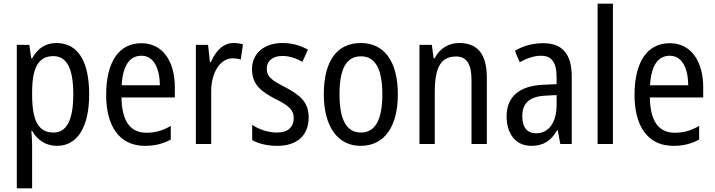

<svg xmlns="http://www.w3.org/2000/svg" viewBox="-20 -780 3872 1040"><path d="M286 -547C226 -547 184 -518 154 -464H149L139 -537H71V240H154V6C154 -16 152 -44 150 -71H154C181 -22 228 10 289 10C398 10 463 -90 463 -269C463 -454 398 -547 286 -547ZM269 -476C345 -476 377 -403 377 -269C377 -134 343 -62 270 -62C187 -62 154 -128 154 -266V-285C155 -415 189 -476 269 -476Z M746 -546C624 -546 555 -445 555 -265C555 -102 623 10 765 10C819 10 862 -1 905 -24V-98C861 -72 820 -61 773 -61C685 -61 640 -125 638 -252H927V-308C927 -444 864 -546 746 -546ZM746 -478C815 -478 845 -407 846 -318H639C645 -425 682 -478 746 -478Z M1245 -547C1189 -547 1148 -504 1122 -443H1117L1107 -537H1041V0H1124V-282C1123 -388 1174 -464 1239 -464C1255 -464 1271 -462 1284 -457L1296 -540C1279 -545 1261 -547 1245 -547Z M1652 -145C1652 -228 1603 -266 1526 -307C1451 -345 1425 -365 1425 -408C1425 -450 1457 -477 1510 -477C1548 -477 1585 -464 1618 -445L1648 -511C1607 -534 1562 -547 1511 -547C1412 -547 1345 -492 1345 -405C1345 -321 1396 -283 1474 -243C1547 -207 1571 -182 1571 -141C1571 -92 1540 -62 1480 -62C1430 -62 1379 -81 1346 -104V-21C1379 -3 1424 10 1482 10C1588 10 1652 -45 1652 -145Z M2135 -269C2135 -450 2059 -547 1935 -547C1802 -547 1734 -446 1734 -269C1734 -98 1807 10 1933 10C2066 10 2135 -99 2135 -269ZM1819 -269C1819 -404 1854 -475 1935 -475C2014 -475 2051 -404 2051 -269C2051 -134 2014 -62 1935 -62C1855 -62 1819 -135 1819 -269Z M2467 -547C2411 -547 2361 -518 2334 -464H2329L2319 -537H2252V0H2335V-279C2335 -413 2366 -474 2451 -474C2509 -474 2534 -431 2534 -347V0H2617V-360C2617 -488 2566 -547 2467 -547Z M2922 -546C2865 -546 2812 -531 2769 -505L2795 -443C2835 -465 2873 -478 2911 -478C2968 -478 2995 -443 2995 -359V-324L2925 -321C2793 -316 2724 -256 2724 -150C2724 -58 2771 10 2858 10C2925 10 2965 -18 2998 -75H3001L3015 0H3077V-363C3077 -483 3031 -546 2922 -546ZM2938 -262 2995 -265V-213C2995 -113 2950 -58 2884 -58C2838 -58 2809 -87 2809 -151C2809 -220 2846 -258 2938 -262Z M3300 0V-760H3217V0Z M3608 -546C3486 -546 3417 -445 3417 -265C3417 -102 3485 10 3627 10C3681 10 3724 -1 3767 -24V-98C3723 -72 3682 -61 3635 -61C3547 -61 3502 -125 3500 -252H3789V-308C3789 -444 3726 -546 3608 -546ZM3608 -478C3677 -478 3707 -407 3708 -318H3501C3507 -425 3544 -478 3608 -478Z"/></svg>

Font: Noto Sans Khmer UI Condensed
Style: Regular
Weight: 400
Width: 3
Designer: Danh Hong and the Monotype Design Team
Foundry: Monotype Imaging Inc.
Version: Version 2.002